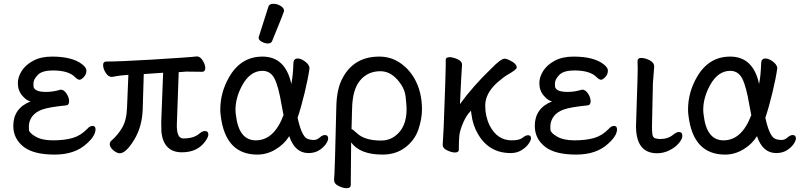

<svg xmlns="http://www.w3.org/2000/svg" viewBox="-20 -790 4211 1011"><path d="M268 24Q160 24 107 -15Q50 -58 50 -127Q50 -220 141 -256Q121 -259 97.5 -286Q74 -313 74 -352Q74 -384 94 -416Q114 -448 154.5 -470Q195 -492 254 -492Q360 -492 412 -452Q435 -434 435 -419Q435 -398 421 -384Q407 -370 399 -370Q389 -370 374 -385Q340 -419 258 -419Q202 -419 179 -395.5Q156 -372 156 -350Q156 -348 156.5 -335.5Q157 -323 172.5 -314.5Q188 -306 224 -306Q260 -306 299 -318Q317 -318 330.5 -297Q344 -276 344 -257Q344 -236 327 -235Q237 -226 201.5 -213Q166 -200 149 -176Q132 -152 132 -125Q132 -122 132.5 -106.5Q133 -91 167 -71Q201 -51 259 -51Q318 -51 361 -63Q404 -75 439 -111Q453 -127 467 -127Q483 -127 483 -109Q483 -75 437 -34Q375 24 268 24Z M611 17Q595 17 576.5 1Q558 -15 558 -31Q558 -41 565 -48Q600 -78 623.5 -118Q647 -158 649 -226L656 -396Q605 -392 592.5 -389Q580 -386 568 -385Q551 -385 537 -406Q523 -427 523 -448Q523 -466 540 -466Q609 -466 778 -476Q991 -489 1017 -493Q1034 -493 1047.5 -471Q1061 -449 1061 -432Q1061 -412 1044 -412L960 -413L921 -410L911 -129Q911 -61 945 -61Q1001 -61 1029 -86Q1046 -100 1059 -100Q1077 -100 1077 -82Q1077 -68 1061 -46Q1020 12 938 12Q843 12 830 -93Q829 -109 829 -149L839 -407L737 -400Q734 -312 731.5 -217.5Q729 -123 686 -53Q643 17 611 17Z M1327 -51Q1423 -51 1473 -184L1463 -236Q1447 -333 1426 -375Q1405 -417 1362 -417Q1297 -417 1255 -340Q1220 -275 1220 -212Q1220 -199 1222 -186Q1237 -51 1327 -51ZM1335 24Q1166 24 1142 -183Q1140 -198 1140 -213Q1140 -303 1186 -383Q1248 -492 1362 -492Q1483 -492 1514 -348Q1523 -391 1525 -458Q1526 -482 1548 -482Q1565 -482 1586.5 -466Q1608 -450 1610 -432Q1603 -380 1584.5 -303Q1566 -226 1547 -170Q1567 -78 1595 -61Q1610 -53 1633 -53Q1649 -53 1663.5 -66Q1678 -79 1691 -79Q1708 -79 1708 -61Q1708 -49 1695.5 -31Q1683 -13 1660 1.5Q1637 16 1604 16Q1533 16 1503 -73Q1477 -31 1431.5 -3.5Q1386 24 1335 24ZM1391 -561Q1375 -561 1358.5 -570Q1342 -579 1342 -590Q1342 -598 1344 -600L1393 -754Q1397 -770 1420 -770Q1439 -770 1457.5 -759Q1476 -748 1476 -732Q1476 -728 1413 -574Q1408 -561 1391 -561Z M1986 -50Q2030 -50 2062 -75Q2121 -119 2121 -216Q2121 -237 2115.5 -283Q2110 -329 2071 -372Q2032 -415 1983 -415Q1917 -415 1876.5 -367Q1836 -319 1834 -218L1831 -110Q1837 -110 1860 -88Q1901 -50 1986 -50ZM1805 201Q1787 201 1763 189.5Q1739 178 1739 158Q1743 127 1751 -229Q1753 -324 1785 -381Q1845 -492 1977 -492Q2036 -492 2083.5 -461Q2131 -430 2162 -377Q2202 -307 2202 -214Q2202 -164 2183 -108Q2164 -52 2114.5 -14Q2065 24 1994 24Q1876 24 1829 -40L1827 184Q1827 201 1805 201Z M2669 16Q2555 16 2497 -84Q2469 -131 2462 -191L2460 -207Q2436 -184 2418.5 -143Q2401 -102 2398.5 -74Q2396 -46 2396 -1Q2396 13 2375 13Q2359 13 2335 2Q2311 -9 2311 -27L2316 -115Q2327 -403 2327 -440V-475Q2327 -489 2348 -489Q2364 -489 2388.5 -478.5Q2413 -468 2413 -449Q2409 -398 2402 -242Q2471 -337 2566 -428Q2617 -481 2637 -481Q2647 -481 2663 -473Q2701 -455 2701 -434Q2701 -424 2652 -396Q2631 -384 2598 -355Q2535 -298 2535 -234Q2535 -177 2558 -130Q2598 -51 2674 -51Q2715 -51 2731.5 -64.5Q2748 -78 2760 -78Q2776 -78 2776 -62Q2776 -50 2762.5 -31.5Q2749 -13 2725 1.5Q2701 16 2669 16Z M3014 24Q2906 24 2853 -15Q2796 -58 2796 -127Q2796 -220 2887 -256Q2867 -259 2843.5 -286Q2820 -313 2820 -352Q2820 -384 2840 -416Q2860 -448 2900.5 -470Q2941 -492 3000 -492Q3106 -492 3158 -452Q3181 -434 3181 -419Q3181 -398 3167 -384Q3153 -370 3145 -370Q3135 -370 3120 -385Q3086 -419 3004 -419Q2948 -419 2925 -395.5Q2902 -372 2902 -350Q2902 -348 2902.5 -335.5Q2903 -323 2918.5 -314.5Q2934 -306 2970 -306Q3006 -306 3045 -318Q3063 -318 3076.5 -297Q3090 -276 3090 -257Q3090 -236 3073 -235Q2983 -226 2947.5 -213Q2912 -200 2895 -176Q2878 -152 2878 -125Q2878 -122 2878.5 -106.5Q2879 -91 2913 -71Q2947 -51 3005 -51Q3064 -51 3107 -63Q3150 -75 3185 -111Q3199 -127 3213 -127Q3229 -127 3229 -109Q3229 -75 3183 -34Q3121 24 3014 24Z M3440 17Q3329 17 3329 -126L3333 -254Q3338 -397 3338 -429L3337 -470Q3339 -485 3356 -485Q3368 -485 3384 -480Q3422 -466 3424 -445L3425 -442L3418 -353L3413 -122Q3413 -104 3415 -85Q3417 -66 3429.5 -62Q3442 -58 3456 -58Q3498 -58 3525 -81Q3543 -95 3555 -95Q3573 -95 3573 -74Q3573 -58 3554.5 -36Q3536 -14 3505 1.5Q3474 17 3440 17Z M3790 -51Q3886 -51 3936 -184L3926 -236Q3910 -333 3889 -375Q3868 -417 3825 -417Q3760 -417 3718 -340Q3683 -275 3683 -212Q3683 -199 3685 -186Q3700 -51 3790 -51ZM3798 24Q3629 24 3605 -183Q3603 -198 3603 -213Q3603 -303 3649 -383Q3711 -492 3825 -492Q3946 -492 3977 -348Q3986 -391 3988 -458Q3989 -482 4011 -482Q4028 -482 4049.5 -466Q4071 -450 4073 -432Q4066 -380 4047.5 -303Q4029 -226 4010 -170Q4030 -78 4058 -61Q4073 -53 4096 -53Q4112 -53 4126.5 -66Q4141 -79 4154 -79Q4171 -79 4171 -61Q4171 -49 4158.5 -31Q4146 -13 4123 1.5Q4100 16 4067 16Q3996 16 3966 -73Q3940 -31 3894.5 -3.5Q3849 24 3798 24Z"/></svg>

Font: ToneOZ-Pinyin-WenKai-Medium
Style: Medium
Weight: 700
Designer: Fontworks Inc.
Foundry: ToneOZ
Version: Version 0.240331